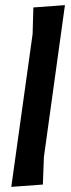

<svg xmlns="http://www.w3.org/2000/svg" viewBox="-20 -724 278 748"><path d="M233 -704 151 -112 147 -5 24 4 107 -591 110 -695Z"/></svg>

Font: Alegreya Sans SC
Style: Bold Italic
Weight: 700
Italic angle: -7°
Designer: Juan Pablo del Peral
Foundry: Huerta Tipografica
Version: Version 2.007